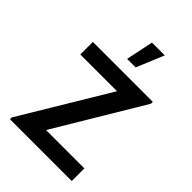

<svg xmlns="http://www.w3.org/2000/svg" viewBox="-278 -1101 1220 1220"><g transform="rotate(45 332.0 -491.0)"><path d="M305 -797.5 343.5 -982.5H458.5L381.5 -797.5ZM605 0V-113.5H260.5L613.5 -703V-720H75V-607H405L50 -16.5V0Z"/></g></svg>

Font: Hauora
Style: Bold
Weight: 700
Designer: Wayne Shih
Foundry: WCYS
Version: Version 1.001;hotconv 1.0.109;makeotfexe 2.5.65596